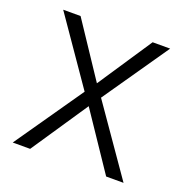

<svg xmlns="http://www.w3.org/2000/svg" viewBox="-101 -621 689 714"><g transform="rotate(20 243.0 -264.0)"><path d="M242.2 -314 384.8 -528.3H454.1L274.9 -269L461.9 0H393.1L242.7 -223.6L92.3 0H23.4L210 -269L30.8 -528.3H99.6Z"/></g></svg>

Font: Roboto-Light
Style: Regular
Weight: 300
Designer: Google
Version: Version 2.137; 2017